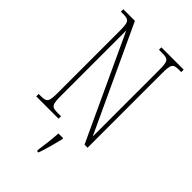

<svg xmlns="http://www.w3.org/2000/svg" viewBox="-277 -803 1113 1113"><g transform="rotate(45 279.5 -246.5)"><path d="M36 0H219V-20H191C141 -20 135 -31 135 -108V-639L432 0H457V-606C457 -683 463 -694 513 -694H531V-714H348V-694H376C426 -694 432 -683 432 -606V-67L131 -714H36V-694H54C104 -694 110 -683 110 -606V-108C110 -31 104 -20 54 -20H36ZM263 208V221H275C290 181 308 113 318 71V61H279C276 114 270 159 263 208Z"/></g></svg>

Font: Noto Serif Devanagari ExtraCondensed Thin
Style: Regular
Weight: 100
Width: 2
Designer: Universal Thirst, Indian Type Foundry and the Monotype Design Team
Foundry: Monotype Imaging Inc.
Version: Version 2.004